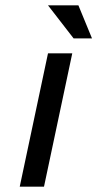

<svg xmlns="http://www.w3.org/2000/svg" viewBox="-20 -700 365 720"><path d="M160 -500 54 0H145L251 -500ZM160 -680 256 -556H325L274 -680Z"/></svg>

Font: LT Wave Text Italic
Style: Regular
Weight: 400
Designer: Daniel Lyons
Version: Version 2.5 (Glyphs App)